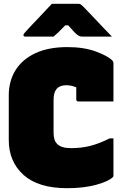

<svg xmlns="http://www.w3.org/2000/svg" viewBox="-20 -967 640 1007"><path d="M332 20Q181 20 103.5 -49.5Q26 -119 26 -233V-467Q26 -542 61.5 -599Q97 -656 165.5 -688Q234 -720 333 -720Q420 -720 482.5 -697Q545 -674 569 -650Q575 -644 575 -634V-435H390Q380 -435 380 -446V-509Q365 -515 353 -517.5Q341 -520 327 -520Q261 -520 261 -445V-270Q261 -251 265.5 -236.5Q270 -222 280 -212Q301 -190 352 -190Q404 -190 450 -201Q496 -212 555 -241H575V-46Q575 -41 572 -38Q550 -16 485 2Q420 20 332 20ZM252 -947H391Q399 -947 404 -943.5Q409 -940 421 -928Q428 -921 445 -903Q462 -885 483.5 -862.5Q505 -840 527 -816.5Q549 -793 567 -775H415Q404 -775 398.5 -777Q393 -779 386 -784Q379 -789 368 -800.5Q357 -812 338 -834H322Q301 -812 287.5 -799Q274 -786 261 -775H114Q103 -775 103 -783Q103 -787 106 -791Q109 -795 121 -808Q132 -820 150 -839Q168 -858 188 -879Q208 -900 225 -918.5Q242 -937 252 -947Z"/></svg>

Font: Recursive Mn Lnr St XBk
Style: Regular
Weight: 1000
Monospace: yes
Version: Version 1.079;hotconv 1.0.112;makeotfexe 2.5.65598; ttfautoh